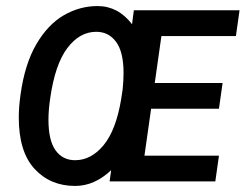

<svg xmlns="http://www.w3.org/2000/svg" viewBox="-20 -599 811 634"><path d="M513 -480 491 -325H715L703 -240H479L457 -85H703L691 0H342L347 -37Q292 15 228 15Q146 15 94 -41.5Q42 -98 42 -211Q42 -246 48 -288Q62 -388 100 -453Q138 -518 190.5 -548.5Q243 -579 302 -579Q370 -579 416 -519L422 -565H771L759 -480ZM380 -271 385 -304Q388 -334 388 -358Q388 -427 363.5 -460.5Q339 -494 298 -494Q243 -494 202.5 -440.5Q162 -387 146 -276Q140 -236 140 -204Q140 -135 163.5 -102.5Q187 -70 228 -70Q281 -70 322 -119.5Q363 -169 380 -271Z"/></svg>

Font: Neutral Grotesk
Style: Italic
Weight: 400
Italic angle: -8°
Designer: Nawras Khrais
Foundry: Nawras Khrais
Version: Version 1.000